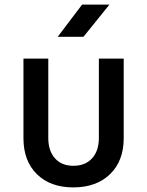

<svg xmlns="http://www.w3.org/2000/svg" viewBox="-20 -805 640 835"><path d="M299 10Q199 10 140.5 -47.5Q82 -105 82 -204V-550H190V-205Q190 -149 219 -116.5Q248 -84 299 -84Q351 -84 380.5 -116.5Q410 -149 410 -205V-550H518V-204Q518 -105 458.5 -47.5Q399 10 299 10ZM231 -645 337 -785H456L343 -645Z"/></svg>

Font: JetBrains Mono NL SemiBold
Style: Regular
Weight: 600
Designer: Philipp Nurullin, Konstantin Bulenkov
Foundry: JetBrains
Version: Version 2.304; ttfautohint (v1.8.4.7-5d5b)